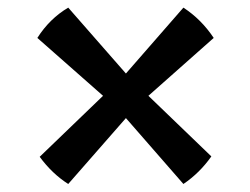

<svg xmlns="http://www.w3.org/2000/svg" viewBox="-20 -520 640 491"><path d="M154.5 -500.5 302 -332 449 -500.5Q495 -470.5 526.5 -423L359.5 -275L520.5 -120Q490.5 -77.5 449 -49.5L302 -218L154.5 -49.5Q113.5 -75.5 81.5 -119L243.5 -275L75.5 -423Q107 -472.5 154.5 -500.5Z"/></svg>

Font: JuliaMono Medium
Style: Regular
Weight: 500
Monospace: yes
Designer: cormullion
Foundry: corm
Version: Version 0.054; ttfautohint (v1.8.4)